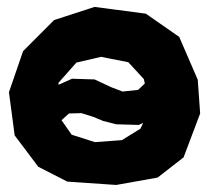

<svg xmlns="http://www.w3.org/2000/svg" viewBox="-20 -521 606 556"><path d="M394.5 -165 386.7 -148.4 333 -115.2 254.9 -109.4 187.5 -130.9 158.2 -172.9 179.7 -192.4 215.8 -193.4 250 -182.6 278.3 -170.9 316.4 -161.1 381.8 -159.2ZM253.9 -501 136.7 -462.9 46.9 -373 5.9 -253.9 22.5 -128.9 90.8 -38.1 174.8 4.9 316.4 14.6 436.5 -6.8 511.7 -65.4 559.6 -192.4 552.7 -290 499 -414.1 402.3 -481.4ZM201.2 -339.8 272.5 -356.4 351.6 -340.8 396.5 -292 399.4 -279.3 379.9 -260.7 335 -255.9 301.8 -268.6 253.9 -291 188.5 -293 149.4 -275.4V-281.2Z"/></svg>

Font: MaokenAssortedSans-Lite
Style: Lite
Weight: 400
Version: Version 1.400